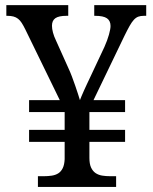

<svg xmlns="http://www.w3.org/2000/svg" viewBox="-20 -734 599 754"><path d="M128.9 0V-42H151.9Q168.5 -42 183.1 -44.2Q197.8 -46.4 208.7 -53.2Q219.7 -60.1 226.3 -73.5Q232.9 -86.9 233.9 -108.9V-176.8H94.2V-224.1H233.9V-293.9H94.2V-340.8H214.8L79.1 -619.1Q71.8 -633.8 65.4 -643.8Q59.1 -653.8 51 -660.2Q43 -666.5 32.7 -669.2Q22.5 -671.9 7.8 -671.9H4.9V-713.9H248V-671.9H241.2Q210.9 -671.9 197.5 -662.6Q184.1 -653.3 184.1 -632.8Q184.1 -621.1 188 -606.2Q191.9 -591.3 200.2 -574.2L248 -467.8Q255.4 -452.1 262.2 -434.1Q269 -416 275.1 -398.4Q281.2 -380.9 286.1 -365.7Q291 -350.6 293.9 -340.8Q295.9 -346.2 300.3 -356.7Q304.7 -367.2 310.3 -379.6Q315.9 -392.1 322 -405Q328.1 -418 333 -428.2L390.1 -549.8Q401.9 -576.2 408 -598.4Q414.1 -620.6 414.1 -631.8Q414.1 -652.3 400.1 -662.1Q386.2 -671.9 353 -671.9H350.1V-713.9H554.2V-671.9H544.9Q532.2 -671.9 522.9 -668.5Q513.7 -665 505.6 -656.2Q497.6 -647.5 489 -632.3Q480.5 -617.2 469.2 -594.2L347.2 -340.8H471.2V-293.9H331.1V-224.1H471.2V-176.8H331.1V-113.8Q331.1 -90.3 337.6 -76.2Q344.2 -62 355.2 -54.4Q366.2 -46.9 381.1 -44.4Q396 -42 413.1 -42H436V0Z"/></svg>

Font: Sahl Naskh
Style: Regular
Weight: 400
Designer: Pascal Zoghbi
Version: Version 1.001